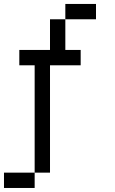

<svg xmlns="http://www.w3.org/2000/svg" viewBox="-20 -789 578 963"><path d="M153.8 76.9V153.8H0V76.9ZM153.8 76.9V-461.5H76.9V-538.5H230.8V-692.3H307.7V-538.5H384.6V-461.5H230.8V76.9ZM307.7 -692.3V-769.2H461.5V-692.3Z"/></svg>

Font: Mintsoda - Lime Green 13x16
Style: Regular
Weight: 400
Designer: Mintsoda-15
Version: Version 1.0